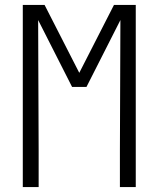

<svg xmlns="http://www.w3.org/2000/svg" viewBox="-20 -755 640 775"><path d="M72 0V-735H160L300 -461L440 -735H528V0H464V-147Q464 -279 465 -410.5Q466 -542 466 -674L329 -404H271L134 -674Q134 -542 135 -410.5Q136 -279 136 -147V0Z"/></svg>

Font: Iosevka Light Extended
Style: Regular
Weight: 300
Width: 7
Monospace: yes
Designer: Belleve Invis
Foundry: Belleve Invis
Version: Version 32.5.0; ttfautohint (v1.8.4)